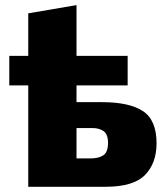

<svg xmlns="http://www.w3.org/2000/svg" viewBox="-20 -714 640 734"><path d="M88 0V-387.5H15.5V-500.5H88V-663L272.5 -694.5Q272.5 -644.5 272.5 -599.2Q272.5 -554 272.5 -500.5H468V-387.5H272.5V-323.5H369Q474.5 -323.5 526.5 -289.2Q578.5 -255 578.5 -166Q578.5 -90.5 534.5 -45.2Q490.5 0 384 0ZM272.5 -108.5H327.5Q357.5 -108.5 375.2 -120.5Q393 -132.5 393 -167.5Q393 -200.5 376.2 -212.5Q359.5 -224.5 333 -224.5H272.5Z"/></svg>

Font: Commissioner ExtraBold
Style: Regular
Weight: 800
Designer: Kostas Bartsokas
Foundry: Kostas Bartsokas
Version: Version 1.000; ttfautohint (v1.8.3)